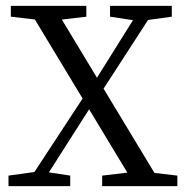

<svg xmlns="http://www.w3.org/2000/svg" viewBox="-20 -636 636 656"><path d="M9 0V-36L110 -50H128L220 -36V0ZM66 0 279 -325 309 -301 117 0ZM329 0V-36L448 -50H467L586 -36V0ZM306 -290 276 -314 465 -616H517ZM443 0 71 -616H163L535 0ZM17 -579V-616H275V-579L155 -565H137ZM356 -579V-616H567V-579L466 -565H448Z"/></svg>

Font: Lisu Bosa ExtraLight
Style: Regular
Weight: 200
Designer: David Morse, Annie Olsen, Victor Gaultney, Frank Grießhammer (Latin)
Foundry: SIL International
Version: Version 2.000